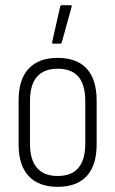

<svg xmlns="http://www.w3.org/2000/svg" viewBox="-20 -715 446 743"><path d="M203 8Q130 8 91 -33.5Q52 -75 52 -156V-326Q52 -408 91 -449.5Q130 -491 203 -491Q277 -491 315.5 -449.5Q354 -408 354 -326V-156Q354 -75 315.5 -33.5Q277 8 203 8ZM203 -34Q257 -34 283.5 -65.5Q310 -97 310 -159V-323Q310 -387 283.5 -418Q257 -449 203 -449Q150 -449 123 -418Q96 -387 96 -323V-159Q96 -97 123 -65.5Q150 -34 203 -34ZM186 -546Q181 -546 182 -553L213 -690Q214 -693 215.5 -694Q217 -695 220 -695H253Q259 -695 257 -688L219 -551Q217 -546 213 -546Z"/></svg>

Font: Sofia Sans Condensed Light
Style: Regular
Weight: 300
Designer: Botio Nikoltchev, Ani Petrova
Foundry: lettersoup
Version: Version 4.101